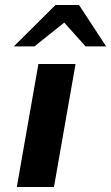

<svg xmlns="http://www.w3.org/2000/svg" viewBox="-20 -745 443 765"><path d="M133 -490H281L195 0H47ZM201 -725H295L403 -560H321L236 -655L117 -560H35Z"/></svg>

Font: Fahkwang
Style: Bold Italic
Weight: 700
Italic angle: -10°
Designer: Suppakit Chalermlarp | Katatrad Co.,Ltd.
Foundry: Cadson Demak Co.,Ltd.
Version: Version 1.000; ttfautohint (v1.6)